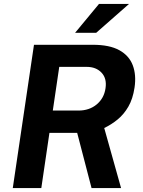

<svg xmlns="http://www.w3.org/2000/svg" viewBox="-20 -949 722 969"><path d="M44.5 0 151.5 -723H448.5Q533 -723 582.5 -695.5Q632 -668 650.2 -619.2Q668.5 -570.5 659 -507Q650.5 -450 627.8 -410.8Q605 -371.5 573 -345.5Q541 -319.5 506 -303L591 0H442L369.5 -278.5H229.5L188.5 0ZM246.5 -391H375.5Q431 -391 468.2 -422.2Q505.5 -453.5 512.5 -503.5Q520 -553 492.5 -582.2Q465 -611.5 417.5 -611.5H279ZM479.5 -929H631L465.5 -783.5H359Z"/></svg>

Font: Public Sans
Style: Bold Italic
Weight: 700
Italic angle: -8°
Designer: The Public Sans project authors (U.S. Web Design System). Libre Franklin designed by Pablo Impallari and Rodrigo Fuenzal
Version: Version 1.008; ttfautohint (v1.8.1) -l 8 -r 50 -G 200 -x 14 